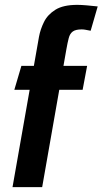

<svg xmlns="http://www.w3.org/2000/svg" viewBox="-20 -770 422 790"><path d="M140.5 -619Q146 -649 160.8 -679.2Q175.5 -709.5 207.8 -729.8Q240 -750 298 -750Q313.5 -750 336.8 -748Q360 -746 382 -743.5L353 -643.5Q337 -646.5 330.2 -647.8Q323.5 -649 316 -649Q291 -649 279.2 -640.2Q267.5 -631.5 262.8 -613.2Q258 -595 253 -566.5L153.5 0H31.5ZM39 -400.5 68 -499H338.5L320 -400.5Z"/></svg>

Font: Cabin
Style: Bold Italic
Weight: 700
Width: 4
Italic angle: -10°
Designer: Pablo Impallari
Foundry: Pablo Impallari. http://www.impallari.com Igino Marini. http://www.ikern.com
Version: Version 3.001